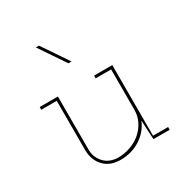

<svg xmlns="http://www.w3.org/2000/svg" viewBox="-147 -727 813 850"><g transform="rotate(-30 259.0 -302.5)"><path d="M395 -98Q375 -50 330.5 -21.5Q286 7 230 7Q177 7 146.5 -24Q116 -55 114 -105V-361H35V-375H128V-98Q130 -62 154.5 -35.5Q179 -9 223 -7Q257 -7 287.5 -18Q318 -29 341 -48.5Q364 -68 378 -95.5Q392 -123 392 -155V-361H313V-375H406V-14H483V0H400L397 -53ZM258 -479H242Q219 -512 197 -545.5Q175 -579 152 -612H168Q191 -579 213 -545.5Q235 -512 258 -479Z"/></g></svg>

Font: Josefin Slab Thin
Style: Regular
Weight: 100
Designer: Santiago Orozco
Foundry: Typemade
Version: Version 2.000